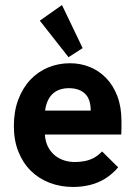

<svg xmlns="http://www.w3.org/2000/svg" viewBox="-20 -730 540 762"><path d="M270 12Q220 12 177 -4.5Q134 -21 102.5 -52Q71 -83 53 -128Q35 -173 35 -230Q35 -288 52.5 -334.5Q70 -381 100 -413Q130 -445 170.5 -462Q211 -479 258 -479Q299 -479 335.5 -464.5Q372 -450 400.5 -421Q429 -392 445.5 -349Q462 -306 462 -250Q462 -239 462 -223Q462 -207 461 -196H158Q160 -168 170.5 -147.5Q181 -127 197.5 -113.5Q214 -100 234.5 -93.5Q255 -87 276 -87Q297 -87 315.5 -90.5Q334 -94 351.5 -103Q369 -112 385 -129L449 -66Q426 -39 398 -21.5Q370 -4 337.5 4Q305 12 270 12ZM159 -291H340Q340 -313 334.5 -330Q329 -347 317.5 -358Q306 -369 290 -374.5Q274 -380 253 -380Q235 -380 219 -375Q203 -370 190.5 -359Q178 -348 170 -331Q162 -314 159 -291ZM252 -503 138 -648 226 -710 308 -539Z"/></svg>

Font: Inconsolata ExtraBold
Style: Regular
Weight: 800
Designer: Raph Levien, Cyreal, Brenton Simpson
Foundry: Raph Levien, Cyreal, Google
Version: Version 3.001